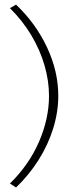

<svg xmlns="http://www.w3.org/2000/svg" viewBox="-20 -720 350 850"><path d="M51 110 24 92.5Q109 9 153 -93.2Q197 -195.5 197 -295.5Q197 -362 177.2 -430.2Q157.5 -498.5 119 -563.2Q80.5 -628 24 -684L51 -699.5Q138 -617 188 -510.8Q238 -404.5 238 -295.5Q238 -224 215.5 -151.5Q193 -79 151 -12.2Q109 54.5 51 110Z"/></svg>

Font: Karla ExtraLight
Style: Regular
Weight: 250
Designer: Jonathan Pinhorn
Version: Version 2.004;gftools[0.9.33]